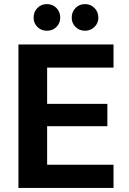

<svg xmlns="http://www.w3.org/2000/svg" viewBox="-20 -917 628 937"><path d="M70 0V-700H534V-587H210V-410H504V-301H210V-113H534V0ZM209 -767Q181 -767 162.5 -785.5Q144 -804 144 -831Q144 -859 162.5 -878Q181 -897 209 -897Q237 -897 255.5 -878Q274 -859 274 -831Q274 -804 255.5 -785.5Q237 -767 209 -767ZM395 -767Q367 -767 348.5 -785.5Q330 -804 330 -831Q330 -859 348.5 -878Q367 -897 395 -897Q422 -897 441 -878Q460 -859 460 -831Q460 -804 441 -785.5Q422 -767 395 -767Z"/></svg>

Font: DM Sans 12pt ExtraBold
Style: Regular
Weight: 800
Version: Version 4.004;gftools[0.9.30]